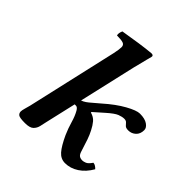

<svg xmlns="http://www.w3.org/2000/svg" viewBox="-191 -833 979 979"><g transform="rotate(45 298.0 -344.0)"><path d="M96 -72 208 -563Q215 -596 215 -612Q215 -628 201.5 -633Q188 -638 156 -638Q152 -652 161 -672Q214 -681 262 -688Q310 -695 345 -698Q361 -698 358 -685Q358 -685 351 -658.5Q344 -632 332 -583L261 -274Q273 -278 284.5 -286Q296 -294 306 -303L346 -337Q400 -385 448.5 -412Q497 -439 521 -439Q557 -439 576.5 -425.5Q596 -412 596 -395Q596 -367 579 -351.5Q562 -336 539 -336Q522 -336 515 -343Q508 -350 502 -357Q496 -364 483 -364Q468 -364 448.5 -356.5Q429 -349 392 -316L340 -270V-266Q365 -259 379 -242.5Q393 -226 405 -202Q416 -181 424.5 -156.5Q433 -132 446 -90Q451 -74 459.5 -68Q468 -62 482 -62Q490 -62 502.5 -67Q515 -72 530 -94Q538 -94 546.5 -88.5Q555 -83 560 -77Q536 -35 501.5 -12.5Q467 10 429 10Q398 10 376.5 -14.5Q355 -39 330 -93Q315 -127 305 -162Q295 -197 281 -221Q277 -228 272 -232.5Q267 -237 261 -237Q256 -237 252 -237L214 -72Q210 -55 206 -36Q202 -17 188.5 -3.5Q175 10 140 10Q101 10 92 2.5Q83 -5 83 -17Q83 -25 87.5 -41Q92 -57 96 -72Z"/></g></svg>

Font: Libertinus Serif SemiBold
Style: Italic
Weight: 600
Italic angle: -11.5°
Designer: Philipp H. Poll, Khaled Hosny
Foundry: Caleb Maclennan
Version: Version 7.051;RELEASE